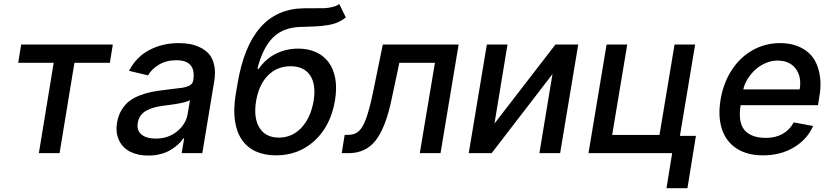

<svg xmlns="http://www.w3.org/2000/svg" viewBox="-20 -769 4180 964"><path d="M71.4 -453.8 86.3 -545.5H546.5L531.6 -453.8H353.7L279.1 0H175.1L249.6 -453.8Z M725.1 12.1Q672.6 12.1 634.4 -6.9Q596.2 -25.9 577.8 -64.1Q559.3 -102.3 567.8 -154.1Q573.9 -190 590.7 -217.3Q607.6 -244.7 629.3 -261.4Q650.9 -278.1 682 -290Q713.1 -301.8 740.8 -307.4Q768.5 -312.9 804.3 -317.1Q887.1 -327.1 896 -328.5Q933.6 -335.2 944.2 -350.1Q948.9 -356.9 950.6 -366.5V-369Q958.1 -415.8 937 -441.2Q915.8 -466.6 865.4 -466.6Q815.7 -466.6 778.8 -444.8Q741.8 -422.9 723 -390.6L627.8 -413.4Q664.4 -484 730.6 -518.3Q796.9 -552.6 876.4 -552.6Q905.2 -552.6 931.1 -548.3Q957 -544 984.2 -531.1Q1011.4 -518.1 1029.3 -497.9Q1047.2 -477.6 1055.2 -442.6Q1063.2 -407.7 1055.8 -362.2L995.7 0H892L904.8 -74.6H900.6Q889.9 -58.2 874.1 -43.7Q858.3 -29.1 836.8 -16.2Q815.3 -3.2 786.4 4.4Q757.5 12.1 725.1 12.1ZM761.4 -73.2Q825.3 -73.2 869.5 -109.6Q913.7 -146 922.2 -196.7L933.9 -267Q930.4 -263.8 923.3 -261Q916.2 -258.2 904.8 -255.3Q893.5 -252.5 884.6 -250.7Q875.7 -248.9 860.3 -246.4Q844.8 -244 837.9 -243.1Q831 -242.2 815.3 -240.1Q799.7 -237.9 798.3 -237.9Q773.1 -234.7 753.2 -229Q733.3 -223.4 715.4 -213.8Q697.4 -204.2 686.3 -188.7Q675.1 -173.3 671.9 -152.7Q665.5 -114.3 690.2 -93.8Q714.8 -73.2 761.4 -73.2Z M1683.6 -748.6 1716.3 -681.5Q1697.1 -666.2 1675.6 -656.8Q1654.1 -647.4 1625.5 -642.9Q1596.9 -638.5 1572.3 -636.9Q1547.6 -635.3 1505.3 -634.2Q1495 -633.9 1489.7 -633.9Q1401.6 -631.4 1350.3 -580.3Q1299 -529.1 1272.4 -423.7H1279.1Q1313.6 -473.4 1364.9 -499.1Q1416.2 -524.9 1477.3 -524.9Q1526.3 -524.9 1565 -507.8Q1603.7 -490.8 1628.9 -457.7Q1654.1 -424.7 1663.2 -376.1Q1672.2 -327.4 1661.9 -264.6Q1640.6 -137.8 1560.4 -63.4Q1480.1 11 1365.8 11Q1308.2 11 1264.9 -8.5Q1221.6 -28.1 1194.8 -66.8Q1168 -105.5 1159.6 -162.5Q1151.3 -219.5 1163.4 -294.7L1172.6 -348.7Q1234.7 -721.9 1502.5 -727.3Q1522 -727.6 1556.8 -727.6Q1592.3 -727.3 1609.9 -728Q1627.5 -728.7 1648.4 -733.7Q1669.4 -738.6 1683.6 -748.6ZM1554.7 -262.8Q1567.8 -345.2 1536.9 -390.8Q1506 -436.4 1438.6 -436.4Q1371.8 -436.4 1326 -390.8Q1280.2 -345.2 1266 -262.8Q1251.8 -177.9 1282.5 -128Q1313.2 -78.1 1380 -78.1Q1446.7 -78.1 1493.4 -127.8Q1540.1 -177.6 1554.7 -262.8Z M1695.7 0 1710.6 -92H1729.8Q1761 -92 1781.2 -110.3Q1801.5 -128.6 1818 -173.3Q1834.5 -218 1852.6 -304L1902 -545.5H2282.7L2191.8 0H2087.7L2163.7 -453.8H1985.1L1945.7 -268.5Q1916.5 -129.3 1866.7 -64.6Q1816.8 0 1729.8 0Z M2462.7 -148.8 2768.8 -545.5H2883.2L2792.3 0H2688.2L2753.9 -397L2448.5 0H2333.5L2424.4 -545.5H2528.1Z M3470.2 -545.5 3393.8 -87H3474.1L3431.5 175.8H3326.3L3354.8 0H2934.7L3025.6 -545.5H3129.3L3053.6 -91.6H3291.2L3366.8 -545.5Z M3810.7 11Q3731.2 11 3678.1 -23.6Q3625 -58.2 3604.4 -121.6Q3583.8 -185 3598 -269.2Q3611.9 -352.3 3653.6 -416.7Q3695.3 -481.2 3758.7 -516.9Q3822.1 -552.6 3897 -552.6Q3935.4 -552.6 3968.2 -543Q4001.1 -533.4 4029.1 -512.8Q4057.2 -492.2 4074 -460Q4090.9 -427.9 4097.3 -382.6Q4103.7 -337.4 4093 -278.4L4087 -240.8H3698.5Q3685 -154.8 3718.2 -115.8Q3751.4 -76.7 3826.3 -76.7Q3873.2 -76.7 3908.7 -96.4Q3944.2 -116.1 3965.2 -154.5L4062.5 -136.4Q4032.7 -68.9 3965.9 -28.9Q3899.1 11 3810.7 11ZM3712 -320.3H3995Q4005.7 -383.5 3975.1 -424.2Q3944.6 -464.8 3883.2 -464.8Q3853 -464.8 3823.9 -452.2Q3794.7 -439.6 3772.4 -419.2Q3750 -398.8 3733.8 -372.9Q3717.7 -346.9 3712 -320.3Z"/></svg>

Font: Karasuma Gothic
Style: Medium Italic
Weight: 500
Italic angle: 9.39998°
Designer: Rasmus Andersson / Ryoko Nishizuka
Foundry: Genbu
Version: Version 1.00